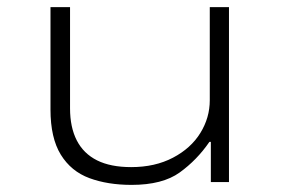

<svg xmlns="http://www.w3.org/2000/svg" viewBox="-20 -512 789 540"><path d="M350 8Q283 8 231.5 -11Q180 -30 151 -77Q122 -124 122 -204V-492H177V-207Q177 -154 196 -117Q215 -80 253 -61Q291 -42 349 -42Q416 -42 466.5 -68.5Q517 -95 543.5 -138Q570 -181 570 -230V-492H624V0H573V-113H569Q534 -62 485.5 -27Q437 8 350 8Z"/></svg>

Font: Nunito Sans 7pt Expanded ExtraLight
Style: Regular
Weight: 250
Width: 7
Designer: Vernon Adams
Foundry: Vernon Adams
Version: Version 3.101;gftools[0.9.27]